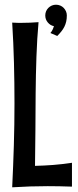

<svg xmlns="http://www.w3.org/2000/svg" viewBox="-20 -798 335 822"><path d="M288.1 1Q260.7 0 235.1 -0.5Q209.5 -1 184.1 -1Q146 -1 108.9 0.2Q71.8 1.5 32.2 3.9Q36.6 -86.9 39.3 -176Q42 -265.1 42 -356Q42 -442.9 39.8 -528.6Q37.6 -614.3 32.2 -701.2Q37.1 -700.7 43.5 -700.7Q48.8 -700.2 56.6 -700.2Q64.5 -700.2 74.2 -700.2Q89.8 -700.2 108.2 -700.9Q126.5 -701.7 145 -703.1Q138.7 -632.8 136 -555.2Q133.3 -477.5 132.6 -398.2Q131.8 -318.8 131.6 -240Q131.3 -161.1 129.9 -87.9Q169.9 -88.9 207.8 -91.8Q245.6 -94.7 288.1 -101.1ZM266.1 -731.9Q266.1 -717.3 263.4 -705.6Q260.7 -693.8 255.6 -683.6Q250.5 -673.3 242.9 -663.8Q235.4 -654.3 225.1 -644L195.8 -656.7Q198.7 -660.2 201.7 -664.6Q204.1 -668.5 206.5 -673.8Q209 -679.2 210.9 -686Q195.3 -689 184.6 -701.9Q173.8 -714.8 173.8 -731.9Q173.8 -741.2 177.2 -749.5Q180.7 -757.8 187 -764.2Q193.4 -770.5 201.7 -774.2Q210 -777.8 219.7 -777.8Q229.5 -777.8 238 -774.2Q246.6 -770.5 252.7 -764.2Q258.8 -757.8 262.5 -749.5Q266.1 -741.2 266.1 -731.9Z"/></svg>

Font: Mouse Memoirs
Style: Regular
Weight: 400
Version: Version 1.000